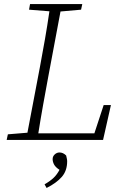

<svg xmlns="http://www.w3.org/2000/svg" viewBox="-20 -694 590 952"><path d="M124 -646 129 -674H388L382 -646L280 -637L219 -312Q206 -242 193.5 -172.5Q181 -103 170 -33H448L494 -173H530L491 0H13L19 -28L116 -36L178 -362Q191 -431 203 -500Q215 -569 225 -638ZM211 238 201 220Q230 203 246.5 187Q263 171 275 148Q255 135 248 121.5Q241 108 241 95Q241 81 251.5 71.5Q262 62 275 62Q293 62 308 77Q310 86 311.5 92.5Q313 99 313 106Q313 153 286 183.5Q259 214 211 238Z"/></svg>

Font: Source Serif Pro Light
Style: Italic
Weight: 300
Italic angle: -12°
Designer: Frank Grießhammer
Foundry: Adobe Systems Incorporated
Version: Version 3.001;hotconv 1.0.111;makeotfexe 2.5.65597